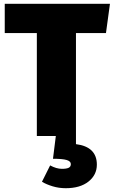

<svg xmlns="http://www.w3.org/2000/svg" viewBox="-20 -716 599 1011"><path d="M490 151Q490 205 446 240Q402 275 326 275Q290 275 257 265Q224 255 201 241L244 155Q277 173 306 173Q330 173 341.5 167.5Q353 162 353 148Q353 133 331 126.5Q309 120 259 120L274 0H174V-542H5V-696H559L538 -542H380V43Q490 57 490 151Z"/></svg>

Font: FiraGO Heavy
Style: Regular
Weight: 900
Designer: bBox Type
Foundry: bBox Type GmbH
Version: Version 1.001